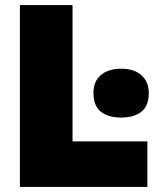

<svg xmlns="http://www.w3.org/2000/svg" viewBox="-20 -733 625 753"><path d="M58 0Q58 -56.5 58 -109.8Q58 -163 58 -230.5V-474Q58 -544.5 58 -599.8Q58 -655 58 -713H264.5Q264.5 -655 264.5 -599.8Q264.5 -544.5 264.5 -474V-264Q264.5 -196.5 264.5 -143.2Q264.5 -90 264.5 -33.5L194.5 -178.5H339Q387.5 -178.5 424.5 -178.5Q461.5 -178.5 493.2 -178.5Q525 -178.5 558 -178.5V0ZM454.5 -272Q405 -272 375.8 -294.8Q346.5 -317.5 346.5 -369Q346.5 -414 375.8 -438.8Q405 -463.5 455.5 -463.5Q506 -463.5 534.8 -437.8Q563.5 -412 563.5 -369Q563.5 -317.5 534.5 -294.8Q505.5 -272 454.5 -272Z"/></svg>

Font: Commissioner Thin ExtraBold
Style: Regular
Weight: 800
Version: Version 1.000